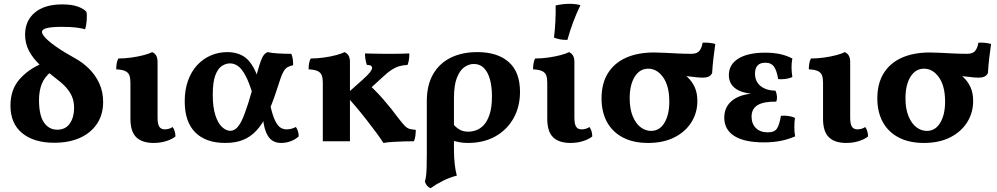

<svg xmlns="http://www.w3.org/2000/svg" viewBox="-20 -740 5225 1006"><path d="M264 8Q157.7 8 96.2 -42.4Q34.8 -92.7 34.8 -186.6Q34.8 -269.8 81 -323.1Q127.2 -376.5 199.9 -407.2L248.6 -364.8Q213 -336.3 198.7 -299.9Q184.4 -263.5 184.4 -215.2Q184.4 -136.3 210.3 -98.3Q236.3 -60.4 280.2 -60.4Q323.3 -60.4 345.7 -92.8Q368.2 -125.3 368.2 -174.2Q368.2 -209.2 356.6 -235.6Q345 -261.9 323.5 -284.9Q302 -307.9 271.2 -330.6Q224.3 -366.4 188 -400.9Q151.8 -435.4 131.6 -474Q111.4 -512.7 111.4 -558.4Q111.4 -631.3 162.6 -674.2Q213.8 -717 305.8 -717Q357.8 -717 389.6 -704.8Q421.3 -692.6 432.9 -677.8Q436.4 -660.7 434.3 -633.5Q432.3 -606.3 425.6 -586.5Q409.9 -591.7 381.3 -595.5Q352.6 -599.3 305.6 -599.3Q252.1 -599.3 226.1 -593.1Q200.1 -586.8 200.1 -572.3Q200.1 -563.8 209.2 -551.8Q218.2 -539.8 234.4 -525.9Q250.7 -511.9 272.3 -496.7Q294 -481.4 319.6 -465.7Q345.3 -450.1 373 -434.8Q413.7 -412.7 447.2 -379.3Q480.6 -346 500.5 -302.5Q520.4 -259.1 520.4 -205.4Q520.4 -140.2 488.7 -92.1Q456.9 -44 399.6 -18Q342.3 8 264 8Z M784.6 9Q725.1 9 694.2 -20.6Q663.4 -50.3 663.4 -117.8V-306.2Q663.4 -329.7 658.1 -344.7Q652.8 -359.6 636.8 -367.4Q620.8 -375.1 588.9 -376.7Q588.9 -391.9 591.2 -406.6Q593.4 -421.3 600 -433.5Q633.3 -433.5 668.9 -438.5Q704.5 -443.5 733.6 -451.3Q762.7 -459 776.8 -467Q790 -461.9 797.8 -449.5Q805.6 -437.1 805.6 -414.5V-124.1Q805.6 -89.5 814.8 -75.9Q824 -62.2 843.5 -62.2Q853 -62.2 864 -65Q875 -67.7 884.4 -74.5Q898.4 -55.9 899.4 -25.3Q883.3 -11.4 852.5 -1.2Q821.8 9 784.6 9Z M1160.8 9Q1058.2 9 1003 -46.4Q947.8 -101.7 947.8 -209.1Q947.8 -269.4 965 -317.2Q982.1 -365 1012.8 -398.4Q1043.5 -431.7 1084.4 -449.4Q1125.2 -467 1172.1 -467Q1216.4 -467 1250.3 -448.4Q1284.2 -429.7 1308.7 -385.6Q1333.2 -341.6 1349.9 -264.2L1305.2 -241.5Q1286.2 -306.9 1266.7 -343.2Q1247.2 -379.6 1227.3 -393.7Q1207.4 -407.9 1184.6 -407.9Q1163.8 -407.9 1142.7 -394.5Q1121.6 -381.1 1108.2 -345.5Q1094.8 -310 1094.8 -243.7Q1094.8 -178.3 1108.4 -136.3Q1122 -94.4 1143.4 -74.5Q1164.7 -54.7 1186.3 -54.7Q1208.4 -54.7 1225.9 -75.3Q1243.5 -95.9 1260.9 -141.8Q1278.3 -187.6 1299.7 -262.9Q1318.5 -326.8 1329.4 -365.3Q1340.2 -403.8 1347.9 -424Q1355.6 -444.3 1363.1 -453.1Q1370.7 -461.9 1381.7 -467Q1402.5 -462 1437.3 -460Q1472.2 -458 1506.3 -458Q1512 -445.8 1514 -430.1Q1516 -414.4 1516 -398.3Q1498.1 -394.7 1486.7 -388Q1475.2 -381.2 1466.5 -366.9Q1457.8 -352.6 1449.2 -327Q1440.5 -301.4 1427.2 -260.3Q1404.2 -189.6 1379 -138.9Q1353.8 -88.3 1323.2 -55.5Q1292.6 -22.6 1253.2 -6.8Q1213.8 9 1160.8 9ZM1453.9 9Q1407.3 9 1384.9 -26.2Q1362.5 -61.5 1358.3 -120.1L1394.8 -194Q1407.3 -137.2 1421 -108.9Q1434.7 -80.5 1449.7 -71.4Q1464.7 -62.2 1480.6 -62.2Q1507.7 -62.2 1530.2 -74.7Q1544.2 -56 1545.2 -25.5Q1528.5 -9.5 1503.7 -0.2Q1478.9 9 1453.9 9Z M2124.8 -460Q2124.8 -443.7 2122.8 -428.8Q2120.8 -413.9 2115.2 -399.7Q2091 -398.7 2071.5 -392.9Q2051.9 -387.2 2032.5 -374.7Q2013 -362.2 1988.5 -339.2L1902.6 -260.7L1895.5 -312.7Q1943.1 -271 1985.3 -223.1Q2027.5 -175.1 2073.3 -113.3Q2091.6 -90 2102.7 -79.1Q2113.8 -68.2 2125.9 -64.7Q2138.1 -61.2 2158.5 -59.7Q2158.5 -43.6 2156.4 -28.2Q2154.4 -12.7 2148.8 0Q2124.2 0 2095.4 1Q2066.6 2 2038.7 3.5Q2010.9 5 1988.9 9Q1975.9 -12 1953.2 -42.7Q1930.6 -73.3 1902.9 -109Q1875.2 -144.6 1846 -179.4Q1816.8 -214.1 1790.8 -242.8L1880.1 -322.5Q1908.3 -347.7 1918.9 -361.7Q1929.5 -375.8 1929.5 -383.7Q1929.5 -391.7 1923.3 -395.7Q1917.1 -399.7 1902 -400.2Q1896.9 -415.4 1894.7 -430.1Q1892.4 -444.8 1892.4 -460Q1909.2 -459.5 1932.4 -459Q1955.6 -458.5 1981.5 -458.3Q2007.4 -458 2030.8 -458Q2053.6 -458 2077.8 -458.5Q2102 -459 2124.8 -460ZM1813.6 -295V0H1671.4V-295ZM1784.8 -467Q1798 -461.9 1805.8 -449.5Q1813.6 -437.1 1813.6 -414.5V-276.5H1671.4V-306.2Q1671.4 -329.7 1666.1 -344.7Q1660.8 -359.6 1644.8 -367.4Q1628.8 -375.1 1596.9 -376.7Q1596.9 -391.9 1599.2 -406.6Q1601.4 -421.3 1608 -433.5Q1641.3 -433.5 1676.9 -438.5Q1712.5 -443.5 1741.6 -451.3Q1770.7 -459 1784.8 -467Z M2481.5 -467Q2586.6 -467 2645.6 -414.9Q2704.6 -362.8 2704.6 -259.1Q2704.6 -180.5 2670.5 -120Q2636.4 -59.5 2575.1 -25.2Q2513.9 9 2431.6 9Q2408.8 9 2389.7 5.6Q2370.5 2.1 2347.7 -4.3V-97.5Q2365 -75.4 2384.9 -62.8Q2404.7 -50.1 2433.6 -50.1Q2452.5 -50.1 2474.1 -57.3Q2495.6 -64.5 2514.5 -84.4Q2533.3 -104.4 2545.4 -141Q2557.6 -177.7 2557.6 -235.6Q2557.6 -285.2 2547.3 -323.3Q2536.9 -361.5 2515.9 -383.2Q2494.9 -404.9 2462.5 -404.9Q2437.5 -404.9 2413.4 -388.4Q2389.3 -371.9 2373.9 -332.4Q2358.5 -293 2358.5 -225.2V40Q2358.5 84 2362.5 119.7Q2366.6 155.5 2373.6 180.1Q2337 189.4 2301.9 206.8Q2266.8 224.1 2235.7 246.2Q2224 241.1 2216.9 232Q2209.8 222.9 2206.3 211.6Q2210.3 197.2 2212.3 181.7Q2214.3 166.3 2215.3 140.2Q2216.3 114.2 2216.3 69.3V-210.4Q2216.3 -292.5 2248.4 -349.7Q2280.4 -406.8 2340 -436.9Q2399.6 -467 2481.5 -467Z M2968.6 9Q2909.1 9 2878.2 -20.6Q2847.4 -50.3 2847.4 -117.8V-306.2Q2847.4 -329.7 2842.1 -344.7Q2836.8 -359.6 2820.8 -367.4Q2804.8 -375.1 2772.9 -376.7Q2772.9 -391.9 2775.2 -406.6Q2777.4 -421.3 2784 -433.5Q2817.3 -433.5 2852.9 -438.5Q2888.5 -443.5 2917.6 -451.3Q2946.7 -459 2960.8 -467Q2974 -461.9 2981.8 -449.5Q2989.6 -437.1 2989.6 -414.5V-124.1Q2989.6 -89.5 2998.8 -75.9Q3008 -62.2 3027.5 -62.2Q3037 -62.2 3048 -65Q3059 -67.7 3068.4 -74.5Q3082.4 -55.9 3083.4 -25.3Q3067.3 -11.4 3036.5 -1.2Q3005.8 9 2968.6 9ZM2953 -531Q2931.6 -530.5 2915 -533.6Q2898.5 -536.7 2882.7 -542.8Q2887.7 -583.5 2890 -628.5Q2892.3 -673.5 2891.3 -711.4Q2909 -715.4 2927.3 -717.7Q2945.6 -720 2963.3 -720Q2996.6 -720 3021.3 -713Q2999.6 -668.4 2983 -623.8Q2966.4 -579.3 2953 -531Z M3375.7 9Q3298.7 9 3244 -19.5Q3189.3 -48 3160.6 -100.4Q3131.8 -152.9 3131.8 -224.4Q3131.8 -302.2 3164.9 -355.9Q3198.1 -409.7 3259.8 -437.4Q3321.5 -465 3406.2 -465Q3430.7 -465 3463 -463.3Q3495.3 -461.6 3531.6 -459.8Q3567.9 -458.1 3603.2 -458.1Q3631.9 -458.1 3644.4 -473.4Q3657 -488.8 3661.4 -516.3Q3677.7 -517.4 3695.9 -515.6Q3714.1 -513.8 3727.8 -509.7Q3722.9 -475.6 3718.1 -435Q3713.3 -394.3 3711.3 -357.4Q3705.3 -344.2 3693 -338.7Q3680.8 -333.1 3661.8 -333.1Q3640.2 -333.1 3610.5 -337.4Q3580.7 -341.7 3538.1 -342.7L3532.6 -372.1Q3559.9 -356.6 3582.9 -335.1Q3605.9 -313.7 3619.9 -283.5Q3633.9 -253.3 3633.9 -210.3Q3633.9 -149.3 3602.5 -99.3Q3571.2 -49.4 3513.4 -20.2Q3455.6 9 3375.7 9ZM3390.9 -54.1Q3436 -54.1 3461.4 -96.6Q3486.9 -139.1 3486.9 -207.7Q3486.9 -289.1 3454.8 -334.6Q3422.7 -380.1 3376.7 -380.1Q3331.6 -380.1 3305.4 -337.5Q3279.3 -294.9 3279.3 -225.3Q3279.3 -169.9 3295 -131.6Q3310.6 -93.3 3336.2 -73.7Q3361.8 -54.1 3390.9 -54.1Z M3983 6Q3879.7 6 3827.3 -27.6Q3774.8 -61.1 3774.8 -123.6Q3774.8 -183.5 3822.2 -217.7Q3869.7 -251.9 3962.8 -251.9V-246.9Q3878.6 -246.9 3838.8 -272.6Q3798.9 -298.4 3798.9 -346.3Q3798.9 -402 3848.7 -433Q3898.4 -464 3989.4 -464Q4031.2 -464 4065.3 -457Q4099.4 -450 4131.6 -433.5Q4127 -410 4127.3 -386Q4127.6 -361.9 4131.6 -336.3Q4116.5 -329.2 4095.9 -326.4Q4075.4 -323.6 4057.1 -325.6Q4050.3 -369.4 4035.7 -390.4Q4021.1 -411.4 3989.8 -411.4Q3961.6 -411.4 3948.7 -396.2Q3935.9 -381.1 3935.9 -354.9Q3935.9 -313.6 3964.3 -289.9Q3992.6 -266.1 4043.4 -264.7Q4049.5 -251.4 4050.8 -235.5Q4052.1 -219.6 4047 -207.5Q3982 -208.5 3949.9 -189.4Q3917.9 -170.3 3917.9 -128.7Q3917.9 -92.4 3940.2 -69.5Q3962.6 -46.6 4003.2 -46.6Q4037.8 -46.6 4051 -66.5Q4064.1 -86.3 4071.6 -133.2Q4089.8 -135.2 4110.4 -132.4Q4131 -129.7 4145.1 -122Q4142 -96.6 4142 -72.5Q4142 -48.5 4146.1 -25.5Q4108.3 -9 4068.2 -1.5Q4028.1 6 3983 6Z M4413.6 9Q4354.1 9 4323.2 -20.6Q4292.4 -50.3 4292.4 -117.8V-306.2Q4292.4 -329.7 4287.1 -344.7Q4281.8 -359.6 4265.8 -367.4Q4249.8 -375.1 4217.9 -376.7Q4217.9 -391.9 4220.2 -406.6Q4222.4 -421.3 4229 -433.5Q4262.3 -433.5 4297.9 -438.5Q4333.5 -443.5 4362.6 -451.3Q4391.7 -459 4405.8 -467Q4419 -461.9 4426.8 -449.5Q4434.6 -437.1 4434.6 -414.5V-124.1Q4434.6 -89.5 4443.8 -75.9Q4453 -62.2 4472.5 -62.2Q4482 -62.2 4493 -65Q4504 -67.7 4513.4 -74.5Q4527.4 -55.9 4528.4 -25.3Q4512.3 -11.4 4481.5 -1.2Q4450.8 9 4413.6 9Z M4820.7 9Q4743.7 9 4689 -19.5Q4634.3 -48 4605.6 -100.4Q4576.8 -152.9 4576.8 -224.4Q4576.8 -302.2 4609.9 -355.9Q4643.1 -409.7 4704.8 -437.4Q4766.5 -465 4851.2 -465Q4875.7 -465 4908 -463.3Q4940.3 -461.6 4976.6 -459.8Q5012.9 -458.1 5048.2 -458.1Q5076.9 -458.1 5089.4 -473.4Q5102 -488.8 5106.4 -516.3Q5122.7 -517.4 5140.9 -515.6Q5159.1 -513.8 5172.8 -509.7Q5167.9 -475.6 5163.1 -435Q5158.3 -394.3 5156.3 -357.4Q5150.3 -344.2 5138 -338.7Q5125.8 -333.1 5106.8 -333.1Q5085.2 -333.1 5055.5 -337.4Q5025.7 -341.7 4983.1 -342.7L4977.6 -372.1Q5004.9 -356.6 5027.9 -335.1Q5050.9 -313.7 5064.9 -283.5Q5078.9 -253.3 5078.9 -210.3Q5078.9 -149.3 5047.5 -99.3Q5016.2 -49.4 4958.4 -20.2Q4900.6 9 4820.7 9ZM4835.9 -54.1Q4881 -54.1 4906.4 -96.6Q4931.9 -139.1 4931.9 -207.7Q4931.9 -289.1 4899.8 -334.6Q4867.7 -380.1 4821.7 -380.1Q4776.6 -380.1 4750.4 -337.5Q4724.3 -294.9 4724.3 -225.3Q4724.3 -169.9 4740 -131.6Q4755.6 -93.3 4781.2 -73.7Q4806.8 -54.1 4835.9 -54.1Z"/></svg>

Font: Vollkorn
Style: Regular
Weight: 400
Designer: Friedrich Althausen
Foundry: Friedrich Althausen
Version: Version 5.001